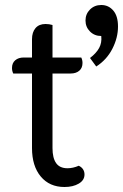

<svg xmlns="http://www.w3.org/2000/svg" viewBox="-20 -740 492 768"><path d="M318 -42Q318 -19 295 -5.5Q272 8 238 8Q178 8 143 -34Q108 -76 108 -148V-446H33Q28 -456 28 -468Q28 -488 41 -499Q54 -510 75 -510H108V-583Q108 -611 122 -627.5Q136 -644 162 -644Q177 -644 190 -640V-510H305Q310 -500 310 -488Q310 -468 297 -457Q284 -446 263 -446H190V-148Q190 -108 204.5 -87.5Q219 -67 250 -67Q272 -67 295 -77Q306 -72 312 -63Q318 -54 318 -42ZM340 -508Q365 -527 376.5 -548Q388 -569 385 -596Q358 -596 340 -614Q322 -632 322 -658Q322 -684 340 -702Q358 -720 385 -720Q414 -720 433 -698Q452 -676 452 -634Q452 -589 429.5 -545Q407 -501 365 -474Z"/></svg>

Font: Thasadith
Style: Bold
Weight: 700
Designer: Cadson Demak Co.,Ltd.
Foundry: Cadson Demak Co.,Ltd.
Version: Version 1.000; ttfautohint (v1.6)